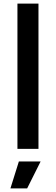

<svg xmlns="http://www.w3.org/2000/svg" viewBox="-20 -828 312 1068"><path d="M85 70H206L131 220H38ZM77 -808H194V0H77Z"/></svg>

Font: Encode Sans Wide
Style: Medium
Weight: 500
Designer: Pablo Impallari, Andres Torresi
Foundry: Pablo Impallari, Andres Torresi
Version: Version 1.000; ttfautohint (v1.00) -l 8 -r 50 -G 200 -x 14 -